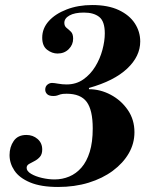

<svg xmlns="http://www.w3.org/2000/svg" viewBox="-20 -731 605 764"><path d="M211 13Q143 13 100 -5Q57 -23 37.5 -52Q18 -81 18 -114Q18 -146 34.5 -170Q51 -194 85 -194Q111 -194 129.5 -178Q148 -162 148 -136Q148 -117 138.5 -106.5Q129 -96 117 -90Q105 -84 95.5 -78.5Q86 -73 86 -63Q86 -50 103.5 -39.5Q121 -29 147 -23Q173 -17 197 -17Q228 -17 255.5 -28.5Q283 -40 304 -64Q325 -88 337 -126.5Q349 -165 349 -220Q349 -293 325 -325.5Q301 -358 245 -358Q228 -358 220.5 -355.5Q213 -353 207.5 -351Q202 -349 192 -349Q175 -349 167.5 -356.5Q160 -364 160 -374Q160 -387 168.5 -394Q177 -401 187 -401Q195 -401 211.5 -398Q228 -395 245 -395Q283 -395 311.5 -415Q340 -435 359 -466Q378 -497 387.5 -532.5Q397 -568 397 -598Q397 -646 375 -663.5Q353 -681 314 -681Q277 -681 256.5 -669.5Q236 -658 236 -640Q236 -627 245 -620Q254 -613 262.5 -604.5Q271 -596 271 -577Q271 -553 253.5 -535.5Q236 -518 209 -518Q187 -518 167.5 -533Q148 -548 148 -581Q148 -618 174 -647Q200 -676 245.5 -693.5Q291 -711 347 -711Q410 -711 452.5 -691Q495 -671 516.5 -638Q538 -605 538 -566Q538 -507 486 -458Q434 -409 334 -381V-376Q379 -376 420.5 -354Q462 -332 488.5 -293.5Q515 -255 515 -205Q515 -160 492.5 -121Q470 -82 429 -51.5Q388 -21 332.5 -4Q277 13 211 13Z"/></svg>

Font: Libre Bodoni
Style: Italic
Weight: 400
Italic angle: -13°
Designer: Pablo Impallari, Rodrigo Fuenzalida
Foundry: Impallari Type
Version: Version 2.005;gftools[0.9.23]